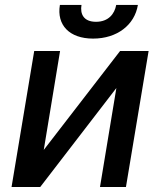

<svg xmlns="http://www.w3.org/2000/svg" viewBox="-20 -750 642 770"><path d="M155.5 -148.8 220.9 -545.5H117.2L26.3 0H141.3L446.7 -397L381 0H485.1L576 -545.5H461.6ZM220.2 -730.1C206.7 -650.2 257.8 -595.2 353.3 -595.2C449.9 -595.2 519.9 -650.2 533 -730.1H446C439.6 -694.2 414.8 -662.6 365.1 -662.6C314.6 -662.6 300.8 -694.6 306.8 -730.1Z"/></svg>

Font: Margiela Sans Medium
Style: Italic
Weight: 500
Italic angle: -9.39999°
Designer: Stefan Endress, Andreas Faust
Version: Version 1.100;FEAKit 1.0